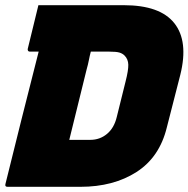

<svg xmlns="http://www.w3.org/2000/svg" viewBox="-30 -720 726 740"><path d="M613 -229Q585 -114 496 -57Q407 0 280 0H-1Q-12 0 -9 -11Q19 -126 52 -256.5Q85 -387 119 -521H85Q80 -521 78 -524.5Q76 -528 77 -532Q88 -576 97.5 -616Q107 -656 118 -700H447Q587 -700 642 -630.5Q697 -561 665 -432ZM237 -181H318Q355 -181 382.5 -204Q410 -227 420 -269L454 -406Q465 -449 464.5 -470.5Q464 -492 450 -506Q442 -514 430 -517.5Q418 -521 392 -521H320Q316 -506 312.5 -488Q309 -470 304 -453Q287 -385 270.5 -317Q254 -249 237 -181Z"/></svg>

Font: Recursive Sn Lnr St Blk
Style: Italic
Weight: 900
Italic angle: -15°
Version: Version 1.079;hotconv 1.0.112;makeotfexe 2.5.65598; ttfautoh